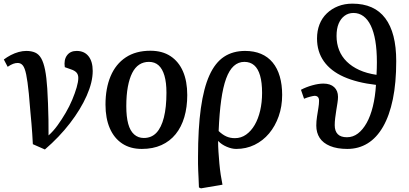

<svg xmlns="http://www.w3.org/2000/svg" viewBox="-20 -802 2240 1052"><path d="M226 17 160 -12Q158 -46 156.5 -71.5Q155 -97 152.5 -124Q150 -151 146.5 -190Q143 -229 138 -289Q131 -358 123.5 -394Q116 -430 105 -443.5Q94 -457 77 -457Q65 -457 52.5 -452.5Q40 -448 22 -436L1 -476Q18 -489 39 -500Q60 -511 82 -517Q104 -523 124 -523Q152 -523 172.5 -514Q193 -505 206 -482Q219 -459 227 -419Q235 -379 239 -317Q241 -279 243 -235.5Q245 -192 245.5 -147Q246 -102 246 -60Q272 -83 295.5 -115.5Q319 -148 340 -184Q361 -220 376 -256Q391 -292 400 -323Q409 -354 409 -375Q409 -393 399.5 -404Q390 -415 369 -422L335 -434Q329 -474 347 -498.5Q365 -523 400 -523Q442 -523 465 -494Q488 -465 488 -413Q488 -352 455 -277.5Q422 -203 363.5 -127Q305 -51 226 17Z M757 14Q694 14 649.5 -15.5Q605 -45 581.5 -99.5Q558 -154 558 -229Q558 -318 586 -384.5Q614 -451 669 -487.5Q724 -524 804 -524Q869 -524 914 -494.5Q959 -465 982.5 -411Q1006 -357 1006 -281Q1006 -215 990 -160.5Q974 -106 942.5 -67Q911 -28 864.5 -7Q818 14 757 14ZM768 -46Q810 -46 837 -74.5Q864 -103 878 -158.5Q892 -214 892 -294Q892 -350 881 -387.5Q870 -425 849 -444Q828 -463 796 -463Q766 -463 743 -448Q720 -433 704.5 -402.5Q689 -372 680.5 -326.5Q672 -281 672 -220Q672 -162 682.5 -123.5Q693 -85 715 -65.5Q737 -46 768 -46Z M1081 230 1070 225Q1069 197 1068 174.5Q1067 152 1066 132.5Q1065 113 1065 95.5Q1065 78 1065 59Q1065 -98 1080.5 -209Q1096 -320 1127.5 -389.5Q1159 -459 1207.5 -491Q1256 -523 1323 -523Q1372 -523 1410 -507Q1448 -491 1474 -459.5Q1500 -428 1513 -383Q1526 -338 1526 -282Q1526 -219 1507 -165Q1488 -111 1454.5 -71Q1421 -31 1375 -8.5Q1329 14 1274 14Q1250 14 1222 2Q1194 -10 1176 -29H1175Q1175 -2 1177 29.5Q1179 61 1182 94Q1185 127 1189.5 156.5Q1194 186 1199 210ZM1267 -45Q1301 -45 1328.5 -64.5Q1356 -84 1375.5 -117.5Q1395 -151 1405.5 -196Q1416 -241 1416 -293Q1416 -350 1405 -388Q1394 -426 1372.5 -444.5Q1351 -463 1319 -463Q1286 -463 1261 -440.5Q1236 -418 1219 -371.5Q1202 -325 1192 -253.5Q1182 -182 1178 -84Q1199 -64 1220 -54.5Q1241 -45 1267 -45Z M1883 14Q1827 14 1788.5 -2Q1750 -18 1731.5 -46.5Q1713 -75 1713 -114Q1713 -138 1717 -163.5Q1721 -189 1724.5 -210.5Q1728 -232 1728 -246Q1729 -261 1723 -269Q1717 -277 1703 -277Q1694 -276 1678.5 -272Q1663 -268 1646 -261L1629 -310Q1657 -325 1691 -334.5Q1725 -344 1752 -344Q1790 -344 1811 -324.5Q1832 -305 1832 -271Q1832 -257 1829 -238Q1826 -219 1822.5 -197.5Q1819 -176 1816.5 -155Q1814 -134 1814 -116Q1814 -84 1830.5 -67Q1847 -50 1881 -50Q1914 -50 1941 -70.5Q1968 -91 1989 -128.5Q2010 -166 2023 -219Q2036 -272 2040 -337Q1936 -349 1864 -381Q1792 -413 1754.5 -466Q1717 -519 1717 -591Q1717 -633 1730.5 -668Q1744 -703 1770.5 -728.5Q1797 -754 1832.5 -768Q1868 -782 1911 -782Q1971 -782 2016 -762Q2061 -742 2091 -702Q2121 -662 2136 -603.5Q2151 -545 2151 -467Q2151 -348 2132.5 -258.5Q2114 -169 2079 -108Q2044 -47 1994.5 -16.5Q1945 14 1883 14ZM2043 -392Q2044 -410 2044.5 -427.5Q2045 -445 2045 -461Q2045 -528 2036.5 -578Q2028 -628 2011.5 -662Q1995 -696 1971 -713.5Q1947 -731 1917 -731Q1889 -731 1868 -715.5Q1847 -700 1835.5 -672.5Q1824 -645 1824 -605Q1824 -563 1838 -527.5Q1852 -492 1880 -464.5Q1908 -437 1948.5 -418.5Q1989 -400 2043 -392Z"/></svg>

Font: Literata 18pt Medium
Style: Italic
Weight: 500
Italic angle: -2°
Designer: Latin by Veronika Burian and Jose Scaglione. Greek by Irene Vlachou. Cyrillic by Vera Evstafieva
Foundry: TypeTogether
Version: Version 3.103;gftools[0.9.29]